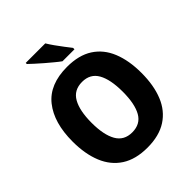

<svg xmlns="http://www.w3.org/2000/svg" viewBox="-254 -1079 1237 1237"><g transform="rotate(-45 364.0 -460.5)"><path d="M677 -358Q677 -245 643.5 -162.5Q610 -80 540.5 -35Q471 10 364 10Q257 10 187.5 -35Q118 -80 84 -163Q50 -246 50 -359Q50 -530 127.5 -627.5Q205 -725 365 -725Q472 -725 541 -680.5Q610 -636 643.5 -553.5Q677 -471 677 -358ZM222 -358Q222 -248 256 -188.5Q290 -129 364 -129Q439 -129 472.5 -188Q506 -247 506 -358Q506 -469 472.5 -528.5Q439 -588 365 -588Q290 -588 256 -528Q222 -468 222 -358ZM373 -931Q386 -909 405.5 -881.5Q425 -854 445 -828Q465 -802 479 -784V-771H370Q353 -783 329 -803Q305 -823 279 -845Q253 -867 231 -887.5Q209 -908 195 -921V-931Z"/></g></svg>

Font: Noto Sans Gurmukhi SemiCondensed ExtraBold
Style: Regular
Weight: 800
Width: 4
Designer: Jelle Bosma - Monotype Design Team
Foundry: Monotype Imaging Inc.
Version: Version 2.004; ttfautohint (v1.8.4.7-5d5b)